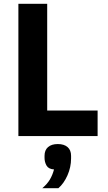

<svg xmlns="http://www.w3.org/2000/svg" viewBox="-20 -718 570 1013"><path d="M77 0ZM77 0V-698H229V-135H495V0ZM285 42Q318 42 336.5 58Q355 74 355 104V118Q355 164 336 207Q317 250 288 275H203Q229 253 243 229.5Q257 206 265 176Q236 174 225.5 155.5Q215 137 215 115V104Q215 74 233.5 58Q252 42 285 42Z"/></svg>

Font: Aneliza ExtraBold
Style: Regular
Weight: 800
Designer: Mike Abbink, Paul van der Laan, Pieter van Rosmalen
Foundry: Bold Monday
Version: Version 3.001;September 8, 2019;FontCreator 11.5.0.2425 64-b